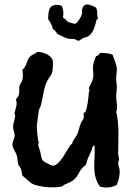

<svg xmlns="http://www.w3.org/2000/svg" viewBox="-20 -789 610 866"><path d="M520 -15C520 -29 513 -42 513 -55C513 -59 515 -64 517 -68C517 -76 513 -86 513 -95C513 -150 519 -234 504 -284C507 -291 508 -299 508 -306C508 -322 504 -338 504 -354C504 -368 507 -382 507 -397C507 -410 504 -422 504 -435C504 -449 507 -463 507 -476C507 -500 494 -520 488 -542C472 -550 450 -549 433 -551C427 -548 432 -543 413 -535C408 -527 399 -496 399 -485C399 -473 401 -461 401 -449C401 -422 381 -400 381 -390C381 -387 382 -385 384 -384C385 -380 382 -378 381 -374C379 -350 375 -305 365 -284L359 -280C358 -278 357 -275 357 -272C357 -266 360 -258 355 -251C339 -230 339 -211 330 -187C324 -173 313 -162 307 -148C308 -137 296 -138 294 -129C280 -108 247 -42 220 -42C211 -42 202 -48 194 -52C164 -64 168 -77 162 -103C160 -111 152 -133 152 -139C152 -142 155 -143 155 -145C155 -150 153 -151 152 -155C149 -176 146 -201 146 -222L155 -290C157 -299 163 -307 165 -316C173 -347 176 -383 188 -413C206 -457 219 -438 219 -508C219 -538 176 -555 150 -555C145 -555 143 -550 139 -548C92 -529 110 -500 81 -474C83 -459 85 -444 81 -429C79 -419 71 -412 68 -403C65 -389 69 -375 65 -361C63 -353 54 -347 52 -339C54 -334 55 -329 55 -323C55 -306 46 -290 46 -274C46 -272 47 -269 49 -268C47 -250 39 -234 39 -216C39 -203 46 -192 46 -179C46 -164 36 -151 36 -136C36 -120 50 -106 55 -90C60 -77 58 -62 62 -48C65 -40 72 -34 75 -26C78 -16 78 -6 81 3C96 14 114 35 130 42C145 49 187 56 204 56C220 56 243 56 259 52C264 50 269 44 275 42C303 30 317 24 333 -3C338 -13 344 -24 352 -32C357 -37 365 -43 368 -48C372 -55 372 -64 375 -71C381 -85 388 -99 394 -113C397 -120 395 -133 407 -132V-117C408 -92 405 -66 405 -41C405 -7 410 23 430 52C439 55 449 57 458 57C475 57 492 53 507 45C514 26 520 6 520 -15ZM422 -707C422 -710 419 -713 419 -716C419 -729 419 -742 414 -754C402 -761 386 -769 372 -769C359 -769 350 -754 350 -743C350 -737 351 -730 349 -724C347 -715 328 -682 319 -682C311 -682 295 -687 287 -690C281 -697 281 -693 275 -703L269 -705C267 -708 265 -710 264 -713C265 -719 266 -724 266 -729C266 -741 263 -752 259 -762C252 -765 245 -767 237 -767C196 -767 199 -733 197 -703C206 -689 215 -677 218 -659C227 -653 233 -645 239 -636C264 -623 281 -612 311 -613H315C323 -609 329 -606 336 -605C343 -609 350 -614 357 -618C363 -621 371 -621 378 -625C404 -643 408 -673 416 -701L422 -705Z"/></svg>

Font: Margarine
Style: Regular
Weight: 400
Designer: Astigmatic (AOETI)
Foundry: Astigmatic (AOETI)
Version: Version 1.000